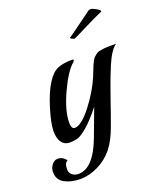

<svg xmlns="http://www.w3.org/2000/svg" viewBox="-197 -694 825 987"><g transform="rotate(-20 215.5 -200.5)"><path d="M440 -390H481Q450 -371 418 -296Q392 -233 374 -181.5Q356 -130 352 -119Q348 -108 333.5 -65.5Q319 -23 310 0Q285 70 252 111Q219 152 170 176.5Q121 201 71 201Q21 201 -14.5 181.5Q-50 162 -50 120Q-50 98 -36.5 80.5Q-23 63 -5.5 63Q12 63 24 71Q36 79 41 89Q23 95 23 131Q23 150 36.5 161.5Q50 173 71 173Q152 173 207 28L264 -124Q217 -65 182.5 -35.5Q148 -6 128.5 0Q109 6 82.5 6Q56 6 40 -15.5Q24 -37 24.5 -78.5Q25 -120 48.5 -197Q72 -274 100.5 -319Q129 -364 159.5 -377Q190 -390 243 -390Q247 -390 247 -386Q247 -382 241 -376Q200 -340 157.5 -247Q115 -154 115 -90Q115 -56 134 -56Q170 -56 226 -128Q282 -200 312 -272Q316 -282 323.5 -301Q331 -320 334 -327Q337 -334 343.5 -346.5Q350 -359 355 -363.5Q360 -368 368.5 -375Q377 -382 386 -384Q415 -390 440 -390ZM464 -571Q424 -554 358 -520.5Q292 -487 289 -487Q286 -487 276.5 -492Q267 -497 267 -499Q276 -504 332.5 -545.5Q389 -587 407 -600Q411 -602 419 -602Q427 -602 446.5 -591Q466 -580 466 -574Q466 -572 464 -571Z"/></g></svg>

Font: Playball
Style: Regular
Weight: 400
Designer: Robert E. Leuschke
Foundry: Robert E. Leuschke
Version: Version 1.001